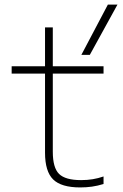

<svg xmlns="http://www.w3.org/2000/svg" viewBox="-20 -810 540 840"><path d="M331 10Q248 10 212.5 -25Q177 -60 177 -142V-488H31V-520H177V-690H211V-520H433V-488H211V-146Q211 -76 238.5 -49Q266 -22 335 -22Q362 -22 386 -26Q410 -30 433 -38V-5Q407 3 382.5 6.5Q358 10 331 10ZM373 -570H336L452 -790H494Z"/></svg>

Font: M PLUS 1 Code ExtraLight
Style: Regular
Weight: 250
Designer: Coji Morishita
Foundry: UNDERFOREST DESIGN
Version: Version 1.002